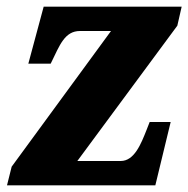

<svg xmlns="http://www.w3.org/2000/svg" viewBox="-20 -556 565 576"><path d="M1 0H446L492 -190H429L420 -167C403 -124 383 -73 342 -73H212L512 -479L525 -536H111L65 -365H132L134 -369C159 -420 174 -463 220 -463H313L15 -56Z"/></svg>

Font: Noto Serif Condensed Black
Style: Italic
Weight: 900
Width: 3
Italic angle: -12°
Designer: Monotype Design Team
Foundry: Monotype Imaging Inc.
Version: Version 2.013